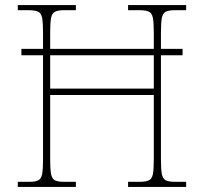

<svg xmlns="http://www.w3.org/2000/svg" viewBox="-20 -734 801 754"><path d="M50 0V-20H96Q119 -20 130.5 -26Q142 -32 145.5 -51Q149 -70 149 -108V-517H64V-542H149V-605Q149 -644 145.5 -663Q142 -682 130 -688Q118 -694 90 -694H50V-714H278V-694H232Q208 -694 196 -688Q184 -682 180.5 -663Q177 -644 177 -605V-542H584V-605Q584 -644 580.5 -663Q577 -682 565 -688Q553 -694 527 -694H483V-714H711V-694H667Q643 -694 631 -688Q619 -682 615.5 -663Q612 -644 612 -605V-542H697V-517H612V-108Q612 -70 615.5 -51Q619 -32 631 -26Q643 -20 667 -20H711V0H483V-20H529Q553 -20 565 -26Q577 -32 580.5 -51Q584 -70 584 -108V-361H177V-108Q177 -70 180.5 -51Q184 -32 195.5 -26Q207 -20 231 -20H278V0ZM177 -386H584V-517H177Z"/></svg>

Font: Noto Serif Armenian Thin
Style: Regular
Weight: 250
Version: Version 2.007